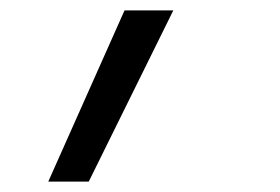

<svg xmlns="http://www.w3.org/2000/svg" viewBox="-20 -158 540 370"><path d="M73 192 220 -138H314L151 192Z"/></svg>

Font: Iosevka Oblique
Style: Regular
Weight: 400
Italic angle: -9°
Monospace: yes
Designer: Belleve Invis
Foundry: Belleve Invis
Version: Version 32.5.0; ttfautohint (v1.8.4)